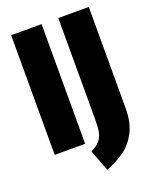

<svg xmlns="http://www.w3.org/2000/svg" viewBox="-159 -784 841 1048"><g transform="rotate(-20 262.0 -260.0)"><path d="M214 -695V0H37V-695ZM488 -107Q488 -23 458.5 32.5Q429 88 384 119.5Q339 151 279 175L232 51Q267 34 284 13.5Q301 -7 306 -35Q311 -63 311 -113V-695H488Z"/></g></svg>

Font: Fira Sans Extra Condensed ExtraBold
Style: Regular
Weight: 800
Width: 1
Designer: Carrois Corporate & Edenspiekermann AG
Foundry: Carrois Corporate GbR & Edenspiekermann AG
Version: Version 4.203